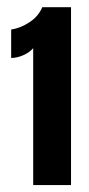

<svg xmlns="http://www.w3.org/2000/svg" viewBox="-20 -914 252 545"><path d="M181.6 -388.7H74.2V-777.3Q64 -765.1 46.1 -757.3Q28.3 -749.5 11.7 -749.5V-830.1Q37.6 -834 63.2 -850.6Q88.9 -867.2 100.1 -893.6H181.6Z"/></svg>

Font: Anton
Style: Regular
Weight: 400
Designer: Vernon Adams, Tural Alisoy
Foundry: Vernon Adams
Version: Version 2.300